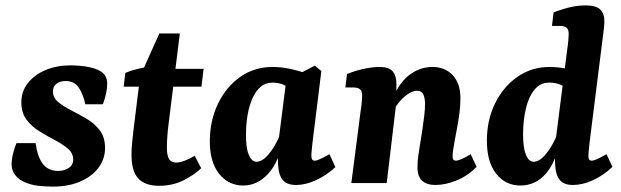

<svg xmlns="http://www.w3.org/2000/svg" viewBox="-20 -678 2301 711"><path d="M176 13Q148 13 122 10Q96 7 72 -3Q49 -13 36 -30Q23 -47 23 -69Q23 -89 29 -112Q35 -135 41 -148H112Q118 -99 138 -72Q158 -45 196 -45Q216 -45 233.5 -55.5Q251 -66 251 -87Q251 -111 231.5 -127.5Q212 -144 183.5 -159Q155 -174 126.5 -191.5Q98 -209 78.5 -234.5Q59 -260 59 -299Q59 -339 83 -370Q107 -401 148.5 -418.5Q190 -436 241 -436Q270 -436 296 -432Q322 -428 341 -420Q363 -410 370 -397Q377 -384 377 -367Q377 -353 373 -333Q369 -313 361 -292H296Q286 -335 269.5 -356.5Q253 -378 223 -378Q202 -378 189 -367.5Q176 -357 176 -340Q176 -316 195.5 -300Q215 -284 243.5 -269.5Q272 -255 301 -238Q330 -221 349.5 -195.5Q369 -170 369 -130Q369 -89 344.5 -56.5Q320 -24 276.5 -5.5Q233 13 176 13Z M569 10Q518 10 492.5 -16.5Q467 -43 467 -104Q467 -127 469.5 -152Q472 -177 474 -194L499 -396L570 -554H646L604 -217Q601 -193 599.5 -171Q598 -149 598 -133Q598 -102 606 -89Q614 -76 632 -76Q647 -76 665.5 -83.5Q684 -91 701 -101L725 -55Q703 -33 662 -11.5Q621 10 569 10ZM438 -357 444 -408Q462 -416 488.5 -422.5Q515 -429 543 -432L587 -423H734L726 -357Z M881 9Q826 9 791 -35Q756 -79 757 -159Q758 -234 788 -295.5Q818 -357 870 -393.5Q922 -430 989 -430Q1021 -430 1052 -423.5Q1083 -417 1106 -409L1070 -340Q1051 -354 1032.5 -363Q1014 -372 988 -372Q963 -372 945 -356.5Q927 -341 915 -314Q903 -287 897 -253Q891 -219 891 -182Q890 -132 901 -105.5Q912 -79 930 -79Q943 -79 956.5 -89Q970 -99 985 -120Q1000 -141 1014 -172L1029 -165Q1014 -79 973.5 -35Q933 9 881 9ZM1077 7Q1042 7 1027 -11.5Q1012 -30 1010 -65Q1009 -78 1009 -100Q1009 -122 1009 -137L1040 -380L1146 -435L1170 -415L1137 -148Q1136 -136 1134.5 -122.5Q1133 -109 1133 -101Q1133 -83 1145 -83Q1152 -83 1164.5 -88.5Q1177 -94 1200 -107L1222 -59Q1188 -28 1149.5 -10.5Q1111 7 1077 7Z M1592 7Q1561 7 1543.5 -8.5Q1526 -24 1526 -59Q1526 -81 1529 -101.5Q1532 -122 1536 -147Q1540 -171 1544 -197.5Q1548 -224 1551 -249Q1554 -274 1554 -292Q1554 -315 1547.5 -328.5Q1541 -342 1524 -342Q1512 -342 1496 -333Q1480 -324 1463 -305.5Q1446 -287 1432 -259L1422 -285Q1451 -364 1491.5 -397Q1532 -430 1581 -430Q1628 -430 1656.5 -399.5Q1685 -369 1685 -315Q1685 -288 1681.5 -260.5Q1678 -233 1673 -207Q1668 -181 1664 -158Q1660 -137 1658 -123Q1656 -109 1656 -98Q1656 -83 1668 -83Q1675 -83 1688.5 -88.5Q1702 -94 1723 -107L1745 -60Q1711 -26 1670 -9.5Q1629 7 1592 7ZM1281 0 1316 -271Q1318 -282 1319.5 -298.5Q1321 -315 1321 -325Q1321 -341 1313 -347.5Q1305 -354 1289 -354H1259L1265 -404Q1301 -418 1331.5 -424Q1362 -430 1385 -430Q1423 -430 1436 -411.5Q1449 -393 1448 -363L1447 -294L1412 0Z M2102 7Q2068 7 2053 -11.5Q2038 -30 2036 -65Q2035 -78 2035 -100Q2035 -122 2035 -137L2081 -499Q2083 -510 2084.5 -527.5Q2086 -545 2086 -553Q2086 -569 2078 -575.5Q2070 -582 2054 -582H2024L2030 -632Q2067 -646 2094.5 -652Q2122 -658 2149 -658Q2187 -658 2202.5 -643Q2218 -628 2218 -600Q2218 -589 2216.5 -574Q2215 -559 2213 -546L2163 -148Q2162 -136 2160.5 -122.5Q2159 -109 2159 -98Q2159 -83 2171 -83Q2178 -83 2190.5 -88.5Q2203 -94 2226 -107L2248 -60Q2214 -28 2175.5 -10.5Q2137 7 2102 7ZM1907 9Q1852 9 1817.5 -34.5Q1783 -78 1783 -157Q1783 -233 1813 -294.5Q1843 -356 1895.5 -393Q1948 -430 2015 -430Q2047 -430 2078 -423.5Q2109 -417 2132 -409L2096 -340Q2077 -354 2058.5 -363Q2040 -372 2014 -372Q1980 -372 1958.5 -345Q1937 -318 1927 -274Q1917 -230 1917 -180Q1917 -131 1927.5 -105Q1938 -79 1956 -79Q1969 -79 1982.5 -89Q1996 -99 2011 -120Q2026 -141 2040 -172L2055 -165Q2040 -79 2001.5 -35Q1963 9 1907 9Z"/></svg>

Font: Rasa
Style: Italic
Weight: 400
Italic angle: -7.10001°
Designer: Anna Giedrys (Yrsa+Rasa design), David Brezina (Yrsa art-direction, Rasa art-direction, design)
Foundry: Rosetta Type Foundry
Version: Version 2.004